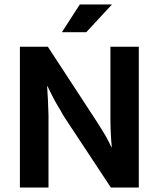

<svg xmlns="http://www.w3.org/2000/svg" viewBox="-20 -839 710 859"><path d="M481 -819 366 -695H257L337 -819ZM69 0V-630H194L411 -298C426 -275 439 -253 452 -232C464 -210 473 -193 478 -181H480C476 -224 474 -268 474 -311V-441V-630H601V0H476L274 -306C265 -319 257 -333 249 -348C240 -362 232 -376 225 -389C218 -402 211 -415 206 -426C200 -437 196 -446 193 -453H191C194 -407 196 -363 197 -321V-191V0Z"/></svg>

Font: Holmes&Hills Bold
Style: Bold
Weight: 500
Designer: Noopur Datye, Girish Dalvi, Yashodeep Gholap, Pallavi Karambelkar
Foundry: Ek Type
Version: ""